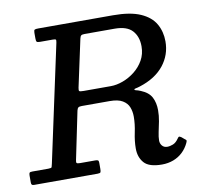

<svg xmlns="http://www.w3.org/2000/svg" viewBox="-121 -840 998 939"><g transform="rotate(-10 378.0 -370.0)"><path d="M744 -72.5Q748.5 -82.5 747.5 -85.2Q746.5 -88 738.5 -93.5L725.5 -104.5Q717 -110 714 -109.2Q711 -108.5 706 -101Q693.5 -82.5 678.2 -76.5Q663 -70.5 649.5 -70.5Q633.5 -70.5 624.2 -81.5Q615 -92.5 615 -107.5Q615 -125 620.2 -149Q625.5 -173 630.8 -200.2Q636 -227.5 636 -254.5Q636 -291.5 621.8 -319Q607.5 -346.5 569 -362Q554.5 -368 547 -369.2Q539.5 -370.5 539.5 -374Q539.5 -377.5 547.2 -378.8Q555 -380 569 -384.5Q647.5 -409.5 688.8 -461.2Q730 -513 730 -580Q730 -628 708.2 -666.5Q686.5 -705 636 -727.5Q585.5 -750 499 -750H128Q115 -750 110.5 -747.5Q106 -745 106 -732V-705Q106 -692 109 -688Q112 -684 125 -684H187.5Q201.5 -684 203.8 -681Q206 -678 203.5 -666L79 -87Q76.5 -75 74.8 -70.5Q73 -66 57.5 -66H-21.5Q-32.5 -66 -35.5 -62.8Q-38.5 -59.5 -38.5 -48.5V-15Q-38.5 -6.5 -35.5 -3.2Q-32.5 0 -24.5 0H290.5Q303 0 305.5 -4.2Q308 -8.5 308 -21V-52Q308 -61.5 303.8 -63.8Q299.5 -66 291 -66H215.5Q201 -66 198.5 -69.8Q196 -73.5 198.5 -84.5L247.5 -321.5Q250 -332 254.8 -335.8Q259.5 -339.5 272 -339.5H410.5Q452 -339.5 474.2 -326.2Q496.5 -313 505 -291.5Q513.5 -270 513.5 -244.5Q513.5 -208 504.8 -167Q496 -126 496 -88.5Q496 -45.5 520.5 -17.5Q545 10.5 609 10.5Q640 10.5 666.2 0.5Q692.5 -9.5 712.2 -28.2Q732 -47 744 -72.5ZM294 -410.5Q276.5 -410.5 272.8 -413.5Q269 -416.5 272 -430.5L322.5 -665Q325 -676.5 329.5 -680.2Q334 -684 347 -684H496Q556.5 -684 583.5 -654.5Q610.5 -625 610.5 -576.5Q610.5 -538 593.2 -507.5Q576 -477 548.2 -455.2Q520.5 -433.5 489 -422Q457.5 -410.5 429 -410.5Z"/></g></svg>

Font: Besley Medium
Style: Italic
Weight: 500
Italic angle: -13°
Designer: Owen Earl
Foundry: indestructible type*
Version: Version 2.001